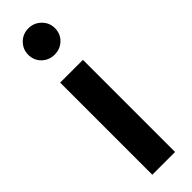

<svg xmlns="http://www.w3.org/2000/svg" viewBox="-250 -551 722 722"><g transform="rotate(-45 111.0 -190.5)"><path d="M40 -480Q40 -509 60.5 -529.5Q81 -550 111 -550Q140 -550 161 -529.5Q182 -509 182 -480Q182 -450 161.5 -430Q141 -410 111 -410Q81 -410 60.5 -430Q40 -450 40 -480ZM51 -321H172V169H51Z"/></g></svg>

Font: Prompt Medium
Style: Regular
Weight: 500
Designer: Katatrad Team
Foundry: CadsonDemak
Version: Version 1.000